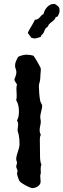

<svg xmlns="http://www.w3.org/2000/svg" viewBox="-20 -971 325 983"><path d="M196 -431C196 -435 187 -448 186 -454C182 -471 179 -512 179 -530C179 -543 186 -555 186 -569C186 -586 189 -602 189 -619C189 -625 156 -682 151 -686C140 -689 129 -691 118 -691C102 -691 87 -687 73 -680C65 -665 57 -652 57 -634C57 -623 64 -613 64 -601C64 -587 54 -568 54 -564C54 -553 64 -547 67 -538C65 -531 64 -524 64 -517C64 -497 68 -477 63 -457C74 -442 77 -418 77 -400C77 -385 75 -367 67 -354C71 -348 73 -341 73 -333C73 -324 70 -315 70 -306C70 -296 75 -289 76 -280C79 -265 80 -249 80 -234C80 -206 63 -181 63 -156C63 -149 67 -144 67 -138C67 -131 63 -125 63 -118C63 -111 70 -103 70 -94C70 -90 67 -87 67 -83C67 -77 76 -49 80 -44C87 -33 133 -8 146 -8C164 -8 188 -21 188 -41C188 -51 186 -60 186 -70C186 -76 189 -81 189 -86C189 -100 186 -115 192 -128C186 -141 185 -157 185 -172C185 -201 184 -230 184 -258C184 -266 185 -273 189 -280C185 -288 183 -296 183 -305C183 -320 189 -335 189 -349C189 -356 186 -363 186 -370C186 -391 196 -411 196 -431ZM285 -914C285 -939 278 -938 262 -950C260 -951 258 -951 255 -951C229 -951 207 -923 203 -899C185 -892 183 -870 159 -870C149 -848 134 -828 123 -805C123 -798 128 -796 131 -790C137 -788 135 -777 144 -777C149 -775 154 -774 158 -774C163 -774 184 -780 188 -782C191 -785 190 -789 193 -792L198 -796C206 -804 207 -817 214 -826C216 -829 221 -831 224 -834C227 -838 228 -843 231 -847C242 -859 261 -866 265 -883C267 -885 270 -884 273 -885C278 -889 285 -907 285 -914Z"/></svg>

Font: Margarine
Style: Regular
Weight: 400
Designer: Astigmatic (AOETI)
Foundry: Astigmatic (AOETI)
Version: Version 1.000